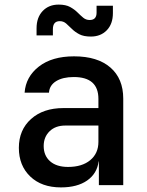

<svg xmlns="http://www.w3.org/2000/svg" viewBox="-20 -805 640 835"><path d="M245 10Q161 10 111.5 -37.5Q62 -85 62 -162Q62 -240 115 -287.5Q168 -335 256 -335H408V-375Q408 -470 301 -470Q253 -470 224 -452Q195 -434 193 -402H87Q92 -471 149 -515.5Q206 -560 302 -560Q404 -560 460 -511.5Q516 -463 516 -376V0H410V-103H409Q402 -50 359 -20Q316 10 245 10ZM276 -79Q337 -79 372.5 -108.5Q408 -138 408 -188V-259H264Q221 -259 195.5 -234Q170 -209 170 -170Q170 -128 198 -103.5Q226 -79 276 -79ZM375 -646Q344 -646 325 -656Q306 -666 293 -679Q280 -692 268 -702.5Q256 -713 240 -713Q210 -713 210 -678V-651H139V-682Q139 -729 165.5 -757Q192 -785 235 -785Q266 -785 285 -774.5Q304 -764 317 -751Q330 -738 342 -728Q354 -718 370 -718Q400 -718 400 -750V-780H471V-748Q471 -701 444.5 -673.5Q418 -646 375 -646Z"/></svg>

Font: JetBrains Mono NL SemiBold
Style: Regular
Weight: 600
Designer: Philipp Nurullin, Konstantin Bulenkov
Foundry: JetBrains
Version: Version 2.304; ttfautohint (v1.8.4.7-5d5b)